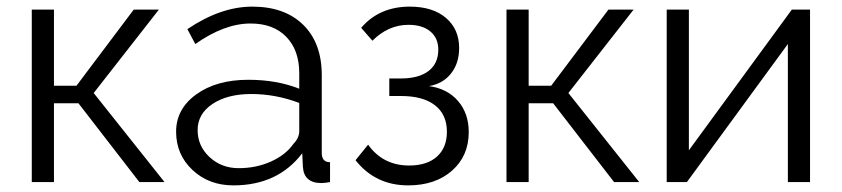

<svg xmlns="http://www.w3.org/2000/svg" viewBox="-20 -550 2544 580"><path d="M211 -291 384 -521H460L263 -269L477 0H401L217 -238H143V0H76V-521H143V-291Z M685 10Q611 10 561.5 -36.5Q512 -83 512 -152Q512 -221 573 -265Q634 -309 730 -309Q816 -309 884 -282V-329Q884 -398 845 -438.5Q806 -479 737 -479Q658 -479 570 -417L546 -462Q647 -530 742 -530Q840 -530 896 -475Q952 -420 952 -323V-88Q952 -60 977 -60V0Q961 3 951 3Q898 3 895 -46L893 -87Q819 10 685 10ZM701 -42Q754 -42 798.5 -62Q843 -82 866 -115Q884 -133 884 -154V-239Q813 -266 739 -266Q667 -266 622 -236Q577 -206 577 -157Q577 -109 613 -75.5Q649 -42 701 -42Z M1105 -427 1071 -466Q1126 -530 1218 -530Q1287 -530 1327 -496Q1367 -462 1367 -405Q1367 -359 1342.5 -328Q1318 -297 1276 -290Q1332 -282 1364 -244.5Q1396 -207 1396 -151Q1396 -79 1345.5 -34.5Q1295 10 1213 10Q1114 10 1054 -66L1092 -113Q1137 -50 1216 -50Q1270 -50 1300 -77Q1330 -104 1330 -152Q1330 -204 1294 -232Q1258 -260 1191 -260H1156V-313H1191Q1245 -313 1274.5 -335.5Q1304 -358 1304 -400Q1304 -435 1280 -455Q1256 -475 1214 -475Q1153 -475 1105 -427Z M1645 -291 1818 -521H1894L1697 -269L1911 0H1835L1651 -238H1577V0H1510V-521H1577V-291Z M2061 -521V-96L2372 -521H2427V0H2360V-417L2055 0H1994V-521Z"/></svg>

Font: Raleway
Style: Regular
Weight: 400
Designer: Matt McInerney, Pablo Impallari, Rodrigo Fuenzalida
Foundry: Matt McInerney, Pablo Impallari, Rodrigo Fuenzalida
Version: Version 1.000;PS 001.001;hotconv 1.0.56; ttfautohint (v1.5)